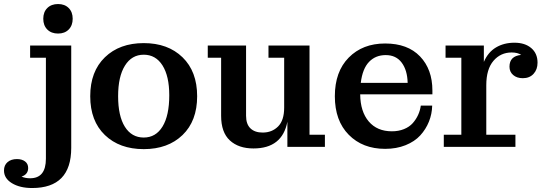

<svg xmlns="http://www.w3.org/2000/svg" viewBox="-124 -736 2737 962"><path d="M167 -567.9Q133.3 -567.9 113 -588.1Q92.8 -608.4 92.8 -642.1Q92.8 -675.8 113 -695.8Q133.3 -715.8 167 -715.8Q200.2 -715.8 220.2 -695.8Q240.2 -675.8 240.2 -642.1Q240.2 -608.4 220.2 -588.1Q200.2 -567.9 167 -567.9ZM-39.1 61Q-14.2 61 1.5 72.8Q17.1 84.5 17.1 106Q17.1 137.7 -16.1 148.9Q2.9 157.2 26.9 157.2Q106 157.2 106 59.1V-446.8H26.9V-507.8H232.9V4.9Q232.9 206.1 37.1 206.1Q-24.4 206.1 -64.2 181.9Q-104 157.7 -104 118.2Q-104 91.8 -86.2 76.4Q-68.4 61 -39.1 61Z M790.5 -59.3Q717.3 11.2 596.2 11.2Q475.1 11.2 401.6 -59.3Q328.1 -129.9 328.1 -253.9Q328.1 -377.9 401.6 -449Q475.1 -520 596.2 -520Q717.3 -520 790.5 -449Q863.8 -377.9 863.8 -253.9Q863.8 -129.9 790.5 -59.3ZM724.1 -258.8Q724.1 -354.5 690.2 -408.2Q656.2 -461.9 596.2 -461.9Q536.1 -461.9 502 -407.2Q467.8 -352.5 467.8 -253.9Q467.8 -154.8 501.7 -100.8Q535.6 -46.9 596.2 -46.9Q656.7 -46.9 690.4 -102.1Q724.1 -157.2 724.1 -258.8Z M1146 7.8Q1071.3 7.8 1027.6 -32.5Q983.9 -72.8 983.9 -155.8V-446.8H917V-507.8H1108.9V-155.8Q1108.9 -113.8 1130.9 -92.8Q1152.8 -71.8 1191.9 -71.8Q1238.8 -71.8 1269.3 -102.3Q1299.8 -132.8 1299.8 -196.8V-446.8H1221.2V-507.8H1426.8V-61H1503.9V0H1315.9V-126Q1290 7.8 1146 7.8Z M1805.7 9.8Q1692.9 9.8 1623.3 -60.8Q1553.7 -131.3 1553.7 -253.9Q1553.7 -377 1623.3 -447.5Q1692.9 -518.1 1805.7 -518.1Q1918.5 -518.1 1980.5 -453.4Q2042.5 -388.7 2042.5 -282.2V-263.2H1680.7Q1681.6 -176.8 1723.6 -127.4Q1765.6 -78.1 1839.4 -78.1Q1873 -78.1 1900.1 -89.1Q1927.2 -100.1 1944.1 -119.1Q1960.9 -138.2 1970.9 -160.2Q1981 -182.1 1984.4 -207H2041.5Q2040.5 -164.6 2025.1 -126.5Q2009.8 -88.4 1981.7 -57.6Q1953.6 -26.9 1908 -8.5Q1862.3 9.8 1805.7 9.8ZM1918.5 -320.8Q1917 -384.3 1888.7 -422.1Q1860.4 -460 1808.6 -460Q1757.8 -460 1725.1 -426Q1692.4 -392.1 1683.6 -320.8Z M2099.6 0V-61H2187.5V-446.8H2108.4V-507.8H2300.3V-425.8Q2321.3 -474.6 2361.1 -498.3Q2400.9 -522 2453.6 -522Q2506.3 -522 2537.8 -495.1Q2569.3 -468.3 2569.3 -421.9Q2569.3 -387.7 2549.3 -366Q2529.3 -344.2 2495.6 -344.2Q2465.8 -344.2 2447.3 -360.1Q2428.7 -376 2428.7 -401.9Q2428.7 -455.1 2487.3 -460.9Q2469.7 -473.1 2439.5 -473.1Q2384.3 -473.1 2348.4 -431.2Q2312.5 -389.2 2312.5 -309.1V-61H2458.5V0Z"/></svg>

Font: Montagu Slab 144pt Medium
Style: Regular
Weight: 500
Designer: Florian Karsten
Foundry: Florian Karsten
Version: Version 1.000